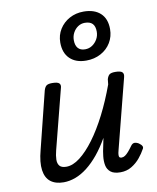

<svg xmlns="http://www.w3.org/2000/svg" viewBox="-94 -933 833 1020"><g transform="rotate(-10 322.5 -422.5)"><path d="M167 15Q123 15 96.5 -5.5Q70 -26 64 -68.5Q58 -111 75 -175L152 -484Q158 -503 167.5 -509Q177 -515 197 -515Q226 -515 235 -506Q244 -497 238 -479L156 -159Q149 -132 148.5 -110.5Q148 -89 158.5 -76.5Q169 -64 195 -64Q230 -64 268.5 -93.5Q307 -123 346 -175.5Q385 -228 421.5 -299.5Q458 -371 489 -456L492 -484Q498 -503 507.5 -509Q517 -515 537 -515Q566 -515 575 -506Q584 -497 579 -479L483 -104Q478 -86 478 -76.5Q478 -67 482 -64Q486 -61 492 -61Q502 -61 511 -67Q520 -73 530.5 -85Q541 -97 553 -114Q561 -125 571 -126Q581 -127 595 -119Q608 -110 612 -101.5Q616 -93 609 -84Q599 -65 580 -41.5Q561 -18 534 -1.5Q507 15 473 15Q438 15 420.5 1Q403 -13 398.5 -35.5Q394 -58 397 -85Q400 -112 406 -137L415 -181Q387 -132 357 -95.5Q327 -59 295 -34Q263 -9 230.5 3Q198 15 167 15ZM397 -601Q341 -601 309 -632Q277 -663 277 -719Q277 -759 297 -791Q317 -823 351 -841.5Q385 -860 427 -860Q485 -860 517.5 -830Q550 -800 550 -744Q550 -704 530.5 -671.5Q511 -639 476 -620Q441 -601 397 -601ZM401 -661Q423 -661 440 -672.5Q457 -684 467.5 -702.5Q478 -721 478 -743Q478 -772 464.5 -786Q451 -800 423 -800Q403 -800 386.5 -789Q370 -778 360 -759.5Q350 -741 350 -719Q350 -691 363 -676Q376 -661 401 -661Z"/></g></svg>

Font: Playwrite IS
Style: Regular
Weight: 400
Designer: Veronika Burian, José Scaglione
Foundry: TypeTogether
Version: Version 1.002